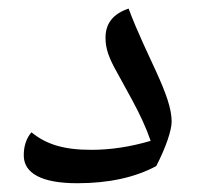

<svg xmlns="http://www.w3.org/2000/svg" viewBox="-20 -418 454 438"><path d="M156.2 0C228 0 288.1 -13.2 336.4 -39.1C358.4 -81.5 371.6 -121.1 371.6 -140.6C371.6 -201.7 314 -289.1 273.4 -398.4C238.3 -386.7 220.7 -364.7 220.7 -332C220.7 -307.1 228 -286.1 248 -251L282.2 -188.5C299.3 -156.7 313.5 -126.5 323.7 -96.7C277.3 -83 232.4 -76.2 188 -76.2C125 -76.2 85 -88.9 51.8 -116.2C40 -102.5 34.2 -85 34.2 -63.5C34.2 -22.9 74.7 0 156.2 0Z"/></svg>

Font: Noto Naskh Arabic
Style: Regular
Weight: 400
Designer: Monotype Design Team
Foundry: Monotype Imaging Inc.
Version: Version 1.07